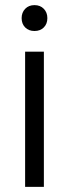

<svg xmlns="http://www.w3.org/2000/svg" viewBox="-20 -730 269 750"><path d="M151.4 0H78.1V-528.3H151.4ZM114.7 -710Q137.2 -710 151.1 -695.6Q165 -681.2 165 -659.2Q165 -636.7 151.1 -622.8Q137.2 -608.9 114.7 -608.9Q92.3 -608.9 78.4 -622.8Q64.5 -636.7 64.5 -659.2Q64.5 -681.2 78.4 -695.6Q92.3 -710 114.7 -710Z"/></svg>

Font: Gidole
Style: Regular
Weight: 400
Version: Version 2.100; ttfautohint (v1.8.4.7-5d5b)